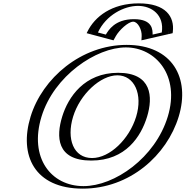

<svg xmlns="http://www.w3.org/2000/svg" viewBox="-20 -1107 1104 1142"><path d="M635.5 -875C635.5 -875 678 -978 772 -978C866 -978 845.5 -875 845.5 -875L981 -906C1001.7 -1013 934.3 -1087 805.3 -1087C676.3 -1087 563.7 -1013 519 -906ZM389.8 -413C427.4 -536 533 -659 678 -659C824 -659 852.4 -536 814.8 -413C777.2 -290 677.6 -167 527.6 -167C373.6 -167 352.2 -290 389.8 -413ZM186.8 -413C260.4 -654 506.3 -840 733.3 -840C962.3 -840 1091.4 -654 1017.8 -413C944.1 -172 708.9 15 471.9 15C227.9 15 113.1 -172 186.8 -413ZM629.4 -893.3 539.3 -917.3C584.3 -1009.3 683.2 -1072 800.7 -1072C918.9 -1072 978.7 -1008.2 967.6 -917.3L862.8 -893.3C864.5 -924 858.8 -993 776.6 -993C693.8 -993 645.6 -922.4 629.4 -893.3ZM374.8 -413C336 -286.1 357.8 -152 523 -152C684.1 -152 790.9 -285.9 829.8 -413C868.7 -540.4 839.7 -674 682.6 -674C526.5 -674 413.8 -540.5 374.8 -413ZM201.8 -413C130.4 -179.5 241.1 0 476.5 0C704.9 0 931.4 -179.7 1002.8 -413C1074 -646 949.2 -825 728.7 -825C510.2 -825 273 -645.9 201.8 -413ZM629.4 -893.3C645.6 -922.4 693.8 -993 776.6 -993C858.8 -993 864.5 -924 862.8 -893.3L967.6 -917.3C978.7 -1008.2 918.9 -1072 800.7 -1072C683.2 -1072 584.3 -1009.3 539.3 -917.3ZM374.8 -413C413.8 -540.5 526.5 -674 682.6 -674C839.7 -674 868.7 -540.4 829.8 -413C790.9 -285.9 684.1 -152 523 -152C357.8 -152 336 -286.1 374.8 -413ZM201.8 -413C273 -645.9 510.2 -825 728.7 -825C949.2 -825 1074 -646 1002.8 -413C931.4 -179.7 704.9 0 476.5 0C241.1 0 130.4 -179.5 201.8 -413ZM642.8 -889.7 634.8 -875.2 518.5 -906.1 525.3 -920C574.3 -1020.1 682.3 -1087 805.3 -1087C929 -1087 995.3 -1019 983.2 -920L981.5 -906.1L846.4 -875.2L847.2 -889.7C848.8 -918.8 843.4 -978 772 -978C700.1 -978 658.3 -917.4 642.8 -889.7ZM389.8 -413C352.2 -290 373.6 -167 527.6 -167C677.5 -167 777.2 -290 814.8 -413C852.4 -536 823.9 -659 678 -659C533 -659 427.4 -536 389.8 -413ZM186.8 -413C113.1 -172 227.9 15 471.9 15C708.9 15 944.1 -172 1017.8 -413C1091.4 -654 962.3 -840 733.3 -840C506.3 -840 260.4 -654 186.8 -413ZM609.5 -901.3 562.5 -913.8C610.5 -1018 718.9 -1072 800.7 -1072C882.9 -1072 957.9 -1017.4 942.3 -913.8L887.7 -901.3C887.3 -926.3 891.1 -993 776.6 -993C661.6 -993 624.6 -925.5 609.5 -901.3ZM349.8 -413C314.1 -296.2 313.9 -152 523 -152C728.2 -152 819 -296.1 854.8 -413C890.5 -530 883.9 -674 682.6 -674C482.3 -674 385.6 -530.1 349.8 -413ZM226.8 -413C301.5 -657.6 553.4 -825 728.7 -825C906 -825 1052.6 -657.7 977.8 -413C902.9 -168.2 661.8 0 476.5 0C284 0 151.9 -168.1 226.8 -413ZM668.8 -891.9C688.7 -927.6 742.8 -978 772 -978C800.8 -978 824.6 -929.1 822.6 -891.9L821.2 -867.1L1006.8 -909.6L1007.9 -918.3C1018.7 -1007.7 966.4 -1087 805.3 -1087C645.1 -1087 544 -1008.8 499.7 -918.3L495.4 -909.6L655 -867.1ZM414.8 -413C455.6 -546.5 577.3 -659 678 -659C779.7 -659 830.6 -546.4 789.8 -413C749 -279.7 633.3 -167 527.6 -167C417.6 -167 374.1 -279.8 414.8 -413ZM161.8 -413C91.6 -183.4 185 15 471.9 15C752 15 972.6 -183.5 1042.8 -413C1112.9 -642.4 1005.5 -840 733.3 -840C463.1 -840 231.9 -642.3 161.8 -413Z"/></svg>

Font: Hussar Outliner
Style: Obl
Weight: 700
Foundry: Cannot Into Space Fonts
Version: Version 0.92